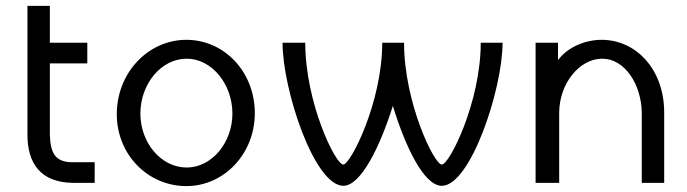

<svg xmlns="http://www.w3.org/2000/svg" viewBox="-20 -620 2331 651"><path d="M73 -600V-164C73 -63 120 -2 226 0H301V-70H225C166 -70 151 -103 149 -163V-405H276V-475H149V-600Z M612 -485C482 -485 376 -373 376 -233C376 -95 482 11 612 11C740 11 844 -99 844 -236C844 -377 740 -485 612 -485ZM613 -421C698 -421 768 -335 768 -235C768 -136 698 -52 613 -52C526 -52 456 -136 456 -235C456 -335 526 -421 613 -421Z M1276 -475C1276 -272 1168 -62 1144 -62C1117 -62 1015 -273 1015 -475H938C938 -317 1045 9 1144 10C1204 10 1269 -124 1312 -261C1354 -124 1417 10 1478 10C1575 10 1684 -317 1684 -475H1610C1610 -274 1504 -62 1478 -62C1452 -62 1350 -273 1350 -475Z M2156 0H2232V-238C2232 -387 2135 -485 2020 -485C1964 -485 1904 -460 1872 -416V-475H1796V0H1876V-237C1876 -336 1944 -421 2022 -421C2099 -421 2155 -333 2156 -237Z"/></svg>

Font: Mint Spirit
Style: Regular
Weight: 400
Designer: HARENDAL Hirwen
Foundry: Arkandis Digital Foundry.
Version: Version 1.004;FFEdit